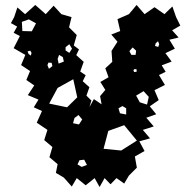

<svg xmlns="http://www.w3.org/2000/svg" viewBox="-20 -737 766 773"><path d="M237 -22 205 -41 212 -76 179 -104 191 -145 158 -173 171 -214 128 -243 149 -290 116 -305 135 -336 92 -354 118 -393 86 -415 101 -451 65 -475 82 -516 35 -543 60 -592 35 -605 49 -630 24 -644 37 -668 50 -707 81 -680 122 -717 164 -680 196 -714 227 -680 268 -668 258 -627 289 -596 277 -554 298 -538 287 -515 317 -488 303 -449 325 -434 313 -410 340 -386 328 -352 348 -332 340 -306 358 -338 389 -317 383 -350 404 -375 384 -407 417 -426 404 -462 432 -488 429 -532 453 -569 428 -598 464 -612 453 -660 499 -680 530 -717 562 -680 602 -708 642 -680 674 -711 689 -668 706 -634 673 -615 699 -586 662 -577 684 -541 646 -523 671 -489 631 -474 647 -448 620 -435 644 -395 602 -374 619 -334 583 -309 609 -277 569 -263 599 -228 555 -214 584 -180 541 -168 562 -129 523 -107 531 -62 499 -30 480 2 449 -20 425 5 401 -20 381 16 361 -20 325 9 289 -20 269 14ZM96 -659 68 -649 70 -612 108 -611 125 -643ZM616 -571 607 -563 604 -552 617 -548 621 -559ZM259 -559 244 -547V-534L259 -524L270 -541ZM528 -533 514 -546 501 -531 509 -516H526ZM107 -524 102 -533 91 -530 95 -520 104 -513ZM233 -507 218 -516 212 -500 216 -481 237 -489ZM188 -484 175 -485 171 -475 177 -460 191 -471ZM530 -458 522 -459 517 -455 520 -447 530 -448ZM275 -418 212 -383 178 -320 250 -305 291 -345ZM558 -370 528 -352 543 -325 572 -316 579 -347ZM488 -301 473 -310 457 -301 463 -281 488 -276ZM311 -256 296 -274 280 -262 274 -241 298 -236ZM480 -233 416 -210 397 -138 468 -131 531 -171ZM319 -94 300 -92 292 -75 309 -65 330 -73Z"/></svg>

Font: Rubik Gemstones
Style: Regular
Weight: 400
Designer: Hubert and Fischer, NaN
Foundry: Hubert and Fischer, NaN
Version: Version 2.200